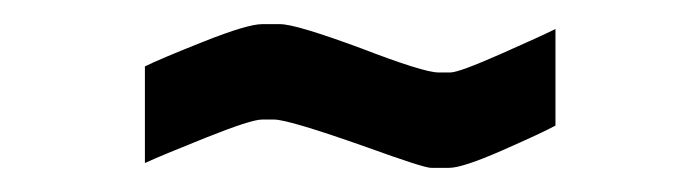

<svg xmlns="http://www.w3.org/2000/svg" viewBox="-20 -401 580 159"><path d="M197 -381H212Q225 -381 279 -361Q331 -341 343 -341H353Q360 -341 394 -356Q428 -371 440 -377V-297Q429 -291 396 -276.5Q363 -262 352 -262H337Q331 -262 284 -279Q219 -302 207 -302H197Q188 -302 150.5 -287Q113 -272 100 -266V-346Q112 -352 148.5 -366.5Q185 -381 197 -381Z"/></svg>

Font: Share Tech Mono
Style: Regular
Weight: 400
Designer: Ralph Oliver du Carrois
Foundry: Ralph Oliver du Carrois
Version: Version 1.003